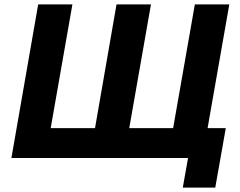

<svg xmlns="http://www.w3.org/2000/svg" viewBox="-20 -720 1096 875"><path d="M769 -136H569L668 -700H511L413 -136H211L310 -700H154L32 0H837L813 135H961L1009 -136H926L1025 -700H868Z"/></svg>

Font: Fixel Display 20240404
Style: Bold Italic
Weight: 700
Italic angle: -10°
Designer: AlfaBravo + MacPaw
Foundry: Kyrylo Tkachov, Marchela Mozhyna, Serhii Makarenko, Maria Weinstein, Zakhar Kryvoshyya
Version: Version 1.211;Glyphs 3.2 (3225)